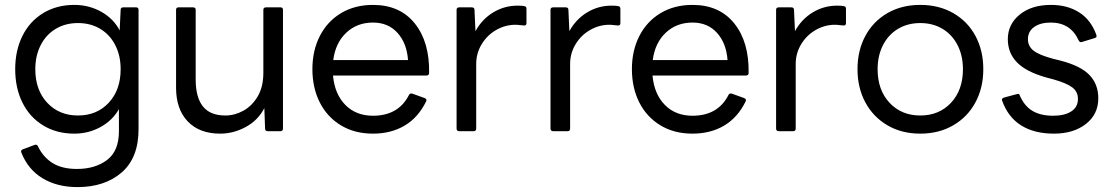

<svg xmlns="http://www.w3.org/2000/svg" viewBox="-20 -535 4544 783"><path d="M67 87Q66 85 66 82Q66 77 73 74L121 56L125 55Q132 55 135 62Q156 106 194.5 130Q233 154 294 154Q368 154 416.5 117.5Q465 81 465 0V-90Q439 -44 390 -17Q341 10 283 10Q211 10 156 -23.5Q101 -57 71.5 -116.5Q42 -176 42 -253Q42 -329 71.5 -388.5Q101 -448 156 -481.5Q211 -515 283 -515Q343 -515 393 -487Q443 -459 468 -411L472 -495Q472 -505 483 -505H535Q545 -505 545 -495V-8Q545 109 476 168.5Q407 228 296 228Q213 228 153.5 192Q94 156 67 87ZM472 -253Q472 -308 450 -351Q428 -394 388.5 -417.5Q349 -441 298 -441Q247 -441 207.5 -417.5Q168 -394 146 -351Q124 -308 124 -253Q124 -168 172.5 -116Q221 -64 298 -64Q375 -64 423.5 -116Q472 -168 472 -253Z M698 -177V-495Q698 -505 708 -505H767Q778 -505 778 -495V-211Q778 -138 807.5 -101Q837 -64 899 -64Q937 -64 972.5 -83.5Q1008 -103 1031 -142Q1054 -181 1054 -238V-495Q1054 -505 1065 -505H1124Q1134 -505 1134 -495V-11Q1134 0 1124 0H1072Q1061 0 1061 -11L1058 -94Q1032 -44 982 -17Q932 10 878 10Q793 10 745.5 -40Q698 -90 698 -177Z M1254 -253Q1254 -329 1284.5 -388.5Q1315 -448 1371 -481.5Q1427 -515 1501 -515Q1611 -515 1671.5 -439.5Q1732 -364 1730 -238Q1730 -227 1719 -227H1338Q1345 -151 1388.5 -107Q1432 -63 1501 -63Q1605 -63 1648 -148Q1652 -156 1662 -153L1712 -135Q1717 -133 1718.5 -129.5Q1720 -126 1718 -122Q1686 -56 1630.5 -23Q1575 10 1501 10Q1426 10 1370 -24Q1314 -58 1284 -117.5Q1254 -177 1254 -253ZM1644 -290Q1639 -359 1601 -401Q1563 -443 1501 -443Q1436 -443 1392 -401.5Q1348 -360 1339 -290Z M1853 0Q1842 0 1842 -11V-495Q1842 -505 1853 -505H1904Q1915 -505 1915 -495L1919 -408Q1946 -457 1991.5 -484.5Q2037 -512 2091 -512Q2111 -512 2118 -510Q2127 -509 2127 -499V-441Q2127 -431 2118 -431Q2112 -431 2101.5 -432.5Q2091 -434 2082 -434Q2041 -434 2004 -413Q1967 -392 1944.5 -355Q1922 -318 1922 -274V-11Q1922 0 1912 0Z M2236 0Q2225 0 2225 -11V-495Q2225 -505 2236 -505H2287Q2298 -505 2298 -495L2302 -408Q2329 -457 2374.5 -484.5Q2420 -512 2474 -512Q2494 -512 2501 -510Q2510 -509 2510 -499V-441Q2510 -431 2501 -431Q2495 -431 2484.5 -432.5Q2474 -434 2465 -434Q2424 -434 2387 -413Q2350 -392 2327.5 -355Q2305 -318 2305 -274V-11Q2305 0 2295 0Z M2557 -253Q2557 -329 2587.5 -388.5Q2618 -448 2674 -481.5Q2730 -515 2804 -515Q2914 -515 2974.5 -439.5Q3035 -364 3033 -238Q3033 -227 3022 -227H2641Q2648 -151 2691.5 -107Q2735 -63 2804 -63Q2908 -63 2951 -148Q2955 -156 2965 -153L3015 -135Q3020 -133 3021.5 -129.5Q3023 -126 3021 -122Q2989 -56 2933.5 -23Q2878 10 2804 10Q2729 10 2673 -24Q2617 -58 2587 -117.5Q2557 -177 2557 -253ZM2947 -290Q2942 -359 2904 -401Q2866 -443 2804 -443Q2739 -443 2695 -401.5Q2651 -360 2642 -290Z M3156 0Q3145 0 3145 -11V-495Q3145 -505 3156 -505H3207Q3218 -505 3218 -495L3222 -408Q3249 -457 3294.5 -484.5Q3340 -512 3394 -512Q3414 -512 3421 -510Q3430 -509 3430 -499V-441Q3430 -431 3421 -431Q3415 -431 3404.5 -432.5Q3394 -434 3385 -434Q3344 -434 3307 -413Q3270 -392 3247.5 -355Q3225 -318 3225 -274V-11Q3225 0 3215 0Z M3477 -253Q3477 -329 3509 -388.5Q3541 -448 3599 -481.5Q3657 -515 3733 -515Q3809 -515 3867.5 -481.5Q3926 -448 3958 -388.5Q3990 -329 3990 -253Q3990 -177 3958 -117.5Q3926 -58 3867.5 -24Q3809 10 3733 10Q3657 10 3599 -24Q3541 -58 3509 -117.5Q3477 -177 3477 -253ZM3907 -253Q3907 -308 3885 -351Q3863 -394 3823.5 -417.5Q3784 -441 3733 -441Q3682 -441 3642.5 -417.5Q3603 -394 3581 -351Q3559 -308 3559 -253Q3559 -168 3607.5 -116Q3656 -64 3733 -64Q3810 -64 3858.5 -116Q3907 -168 3907 -253Z M4067 -124 4066 -128Q4066 -134 4074 -137L4126 -151Q4128 -152 4131 -152Q4138 -152 4139 -145Q4158 -102 4191 -82.5Q4224 -63 4275 -63Q4321 -63 4348.5 -80.5Q4376 -98 4376 -132Q4376 -161 4353 -178.5Q4330 -196 4277 -211L4247 -219Q4165 -242 4127.5 -280.5Q4090 -319 4090 -375Q4090 -436 4138.5 -475.5Q4187 -515 4266 -515Q4333 -515 4381 -484.5Q4429 -454 4451 -393Q4452 -391 4452 -388Q4452 -385 4450 -383Q4448 -381 4445 -380L4393 -364Q4391 -363 4388 -363Q4383 -363 4379 -370Q4346 -443 4265 -443Q4223 -443 4197.5 -425Q4172 -407 4172 -375Q4172 -346 4195.5 -328Q4219 -310 4276 -295L4304 -288Q4386 -267 4422.5 -229.5Q4459 -192 4459 -134Q4459 -69 4408.5 -29.5Q4358 10 4278 10Q4198 10 4144.5 -23.5Q4091 -57 4067 -124Z"/></svg>

Font: LINE Seed Sans KR Regular
Style: Regular
Weight: 400
Designer: LINE VX Design & Sandoll Inc & Dalton Maag Ltd
Foundry: Sandoll Inc.
Version: Version 1.000